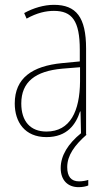

<svg xmlns="http://www.w3.org/2000/svg" viewBox="-20 -557 450 794"><path d="M258 134C258 86 288 44 338 0L336 -1V-356C336 -486 295 -537 203 -537C162 -537 118 -524 80 -503L90 -480C133 -504 170 -512 203 -512C278 -512 310 -471 310 -351V-303L237 -296C113 -284 41 -234 41 -129C41 -53 82 10 172 10C258 10 294 -43 311 -96H313L315 -6C262 37 231 86 231 138C231 189 261 217 305 217C321 217 336 214 345 210V187C337 190 321 193 307 193C274 193 258 173 258 134ZM237 -273 311 -279V-220C310 -98 271 -13 172 -13C106 -13 68 -55 68 -129C68 -219 127 -263 237 -273Z"/></svg>

Font: Noto Sans Sinhala UI Condensed Thin
Style: Regular
Weight: 100
Width: 3
Designer: Jelle Bosma - Monotype Design Team
Foundry: Monotype Imaging Inc.
Version: Version 2.006